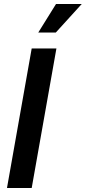

<svg xmlns="http://www.w3.org/2000/svg" viewBox="-20 -943 430 963"><path d="M15 0H139L263 -700H139ZM172 -780H260L390 -923H261Z"/></svg>

Font: Uncut Sans Semibold
Style: Italic
Weight: 600
Italic angle: -10°
Designer: Kasper Nordkvist
Foundry: Uncut Type
Version: Version 1.111;FEAKit 1.0